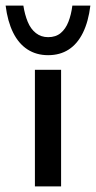

<svg xmlns="http://www.w3.org/2000/svg" viewBox="-43 -662 341 682"><path d="M81 -414H174V0H81ZM128 -466Q86 -466 54.5 -486.5Q23 -507 3.5 -546.5Q-16 -586 -23 -642H40Q45 -610 55.5 -584.5Q66 -559 84.5 -544.5Q103 -530 128 -530Q155 -530 172.5 -544.5Q190 -559 200 -584.5Q210 -610 214 -642H278Q271 -585 251.5 -545.5Q232 -506 201 -486Q170 -466 128 -466Z"/></svg>

Font: Josefin Sans Thin
Style: Regular
Weight: 400
Version: Version 2.000